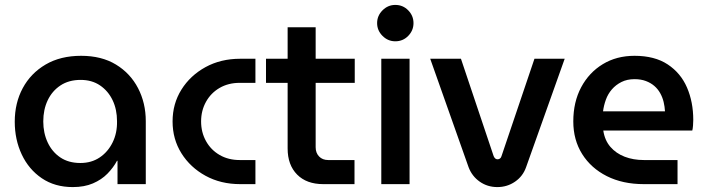

<svg xmlns="http://www.w3.org/2000/svg" viewBox="-20 -749 2878 781"><path d="M276 12Q203 12 150 -24Q97 -60 68.5 -120.5Q40 -181 40 -254Q40 -330 72.5 -390.5Q105 -451 165.5 -486.5Q226 -522 310 -522Q393 -522 451.5 -486.5Q510 -451 541.5 -390.5Q573 -330 573 -256V0H458V-95H456Q441 -67 417 -42.5Q393 -18 358 -3Q323 12 276 12ZM307 -86Q352 -86 385.5 -108.5Q419 -131 438 -169.5Q457 -208 456 -256Q456 -304 438 -341.5Q420 -379 387 -401.5Q354 -424 308 -424Q260 -424 226 -401.5Q192 -379 174 -341Q156 -303 156 -255Q156 -208 174 -169.5Q192 -131 225.5 -108.5Q259 -86 307 -86Z M957 0Q878 0 816 -34Q754 -68 718 -125.5Q682 -183 682 -255Q682 -327 718 -384.5Q754 -442 816 -476Q878 -510 957 -510H1019V-412H955Q909 -412 873.5 -391.5Q838 -371 818 -335Q798 -299 798 -255Q798 -211 818 -175Q838 -139 873.5 -118.5Q909 -98 955 -98H1019V0Z M1295 0Q1227 0 1188.5 -39Q1150 -78 1150 -145V-638H1264V-150Q1264 -127 1278 -112.5Q1292 -98 1315 -98H1422V0ZM1062 -412V-510H1423V-412Z M1531 0V-510H1646V0ZM1588 -581Q1558 -581 1536 -603Q1514 -625 1514 -655Q1514 -685 1536 -707Q1558 -729 1588 -729Q1619 -729 1640.5 -707Q1662 -685 1662 -655Q1662 -625 1640.5 -603Q1619 -581 1588 -581Z M2003 12Q1963 12 1931.5 -10Q1900 -32 1886 -69L1730 -510H1855L1988 -114Q1991 -107 1995 -104Q1999 -101 2004 -101Q2009 -101 2013.5 -104Q2018 -107 2020 -114L2154 -510H2277L2120 -69Q2107 -32 2075 -10Q2043 12 2003 12Z M2599 0Q2513 0 2448.5 -32.5Q2384 -65 2348 -122.5Q2312 -180 2312 -255Q2312 -334 2344 -394Q2376 -454 2432 -488Q2488 -522 2561 -522Q2643 -522 2696 -487Q2749 -452 2774.5 -393Q2800 -334 2800 -261Q2800 -251 2799 -238Q2798 -225 2796 -218H2434Q2440 -178 2463 -151.5Q2486 -125 2521 -111.5Q2556 -98 2599 -98H2736V0ZM2433 -296H2685Q2684 -315 2679.5 -334Q2675 -353 2665.5 -370Q2656 -387 2641.5 -399.5Q2627 -412 2607 -419.5Q2587 -427 2561 -427Q2531 -427 2508 -415.5Q2485 -404 2469 -385.5Q2453 -367 2444.5 -343.5Q2436 -320 2433 -296Z"/></svg>

Font: MuseoModerno SemiBold Medium
Style: Regular
Weight: 500
Version: Version 1.001